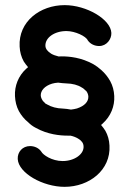

<svg xmlns="http://www.w3.org/2000/svg" viewBox="-20 -725 500 745"><path d="M72.3 -486.3C77.1 -479 82.5 -471.7 88.9 -464.4C86.4 -462.4 84.5 -460.4 82 -458.5C51.3 -430.7 36.1 -391.6 38.1 -352.1C39.1 -331.1 43.9 -311.5 53.2 -293.9C62.5 -277.3 74.2 -262.7 89.4 -250.5C98.1 -241.7 107.9 -234.4 118.7 -229C164.6 -203.1 213.4 -198.7 242.2 -198.7C245.6 -198.7 249.5 -198.7 253.4 -198.7C264.6 -196.3 274.4 -192.4 282.7 -187.5C296.9 -179.2 303.7 -169.4 304.2 -157.7C306.6 -127.4 269.5 -100.1 223.1 -100.1C180.7 -100.1 146.5 -124.5 140.6 -136.2C130.4 -151.4 112.8 -158.2 96.7 -158.2C67.4 -158.2 47.4 -135.3 48.8 -107.9C51.8 -53.2 146.5 0 230.5 0C326.7 0 410.2 -65.4 404.8 -160.2C403.8 -181.6 398.4 -200.7 388.7 -217.8C383.3 -226.1 377.9 -233.4 372.1 -240.2C374.5 -241.7 376.5 -243.7 378.4 -245.6C410.2 -274.4 425.3 -313 423.3 -352.5C422.4 -373.5 417 -393.1 407.7 -410.2C398.4 -426.8 386.7 -441.4 372.1 -454.1C362.8 -462.4 353 -469.7 342.8 -475.6C295.4 -502 249.5 -506.3 218.8 -506.3C214.4 -506.3 210.9 -506.3 207.5 -505.9C195.8 -508.8 186 -512.2 178.7 -516.6C164.6 -525.4 156.7 -535.6 156.2 -546.9C154.8 -578.6 190.9 -604.5 237.8 -604.5C272 -604.5 314 -584 320.3 -568.8C330.6 -553.7 347.7 -546.4 364.7 -546.4C394 -546.4 413.1 -573.2 412.1 -597.2C409.7 -650.4 315.4 -705.1 231 -705.1C135.3 -705.1 50.8 -641.1 56.2 -544.4C57.1 -523.4 62.5 -503.9 72.3 -486.3ZM154.8 -324.7C152.3 -327.6 149.9 -330.6 146.5 -333C146 -333.5 146 -334.5 145.5 -335C141.1 -341.3 138.7 -347.7 138.2 -354C137.2 -372.6 152.8 -391.6 182.1 -400.4C189 -402.3 196.8 -403.8 205.6 -404.3C215.8 -402.8 226.1 -401.9 236.8 -401.4C261.7 -400.9 282.7 -395 296.9 -385.7C300.3 -383.8 303.7 -381.8 306.2 -379.4C308.6 -376.5 311.5 -374 314.5 -372.1C314.9 -371.6 315.4 -370.6 315.9 -370.1C320.3 -363.8 322.3 -357.4 322.8 -350.6C323.7 -331.1 308.6 -314 278.8 -304.2C271.5 -302.2 263.7 -300.8 255.4 -299.8C245.1 -301.8 234.4 -303.2 224.1 -303.7C200.2 -304.2 179.2 -310.1 163.6 -319.3C160.6 -320.8 157.7 -322.3 154.8 -324.2Z"/></svg>

Font: LOB TGL 0-17
Style: Regular
Weight: 400
Designer: Peter Wiegel + adaptations and expanded glyphset by Studio LOB
Foundry: Peter Wiegel + adaptations and expanded glyphset by Studio LOB
Version: Version 1.003;Glyphs 3.1.2 (3151)